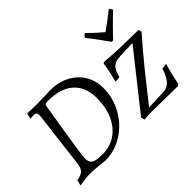

<svg xmlns="http://www.w3.org/2000/svg" viewBox="-132 -1076 1409 1409"><g transform="rotate(-45 573.0 -371.5)"><path d="M140 0Q110 0 74.5 5Q39 10 28 12L39 -31Q85 -40 103 -57.5Q121 -75 126 -117L178 -542Q180 -560 180 -566Q180 -583 173.5 -589.5Q167 -596 150 -596Q140 -596 130 -595Q120 -594 116 -594L115 -598L126 -639Q136 -638 165.5 -637Q195 -636 226 -636Q266 -636 306.5 -637.5Q347 -639 362 -640Q447 -640 513 -606.5Q579 -573 616 -513Q653 -453 653 -376Q653 -272 603 -183Q553 -94 469 -41Q385 12 286 12Q270 10 220 5Q170 0 140 0ZM262 -574Q243 -451 234 -403Q216 -289 203.5 -207.5Q191 -126 191 -107Q191 -78 201.5 -62.5Q212 -47 236.5 -41Q261 -35 305 -35Q383 -35 442.5 -75.5Q502 -116 534.5 -189Q567 -262 567 -356Q567 -471 498 -533.5Q429 -596 298 -596Q278 -596 271 -591.5Q264 -587 262 -574ZM760 -2 703 3 694 -25 1037 -458 908 -453Q855 -452 830.5 -429Q806 -406 792 -348L748 -344Q752 -358 763.5 -406.5Q775 -455 781 -500L790 -507L928 -498L1136 -494L1143 -469Q1044 -357 967.5 -262Q891 -167 802 -54L789 -37L943 -43Q983 -44 1011 -74.5Q1039 -105 1060 -170L1103 -175Q1098 -160 1085 -109Q1072 -58 1064 -11L1050 2ZM843 -755Q890 -707 953 -654Q963 -662 970 -666Q979 -672 1015.5 -699Q1052 -726 1088 -755L1096 -754L1109 -731Q1062 -687 1012.5 -636.5Q963 -586 949 -571H936Q925 -586 888.5 -636.5Q852 -687 816 -731L835 -754Z"/></g></svg>

Font: Alegreya SC
Style: Italic
Weight: 400
Italic angle: -7°
Designer: Juan Pablo del Peral
Foundry: Huerta Tipografica
Version: Version 2.007; ttfautohint (v1.6)